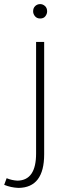

<svg xmlns="http://www.w3.org/2000/svg" viewBox="-76 -725 326 939"><path d="M14.5 194Q-22.5 192.5 -55.5 179L-43.5 146.5Q-18.5 157 9.5 158.5Q100.5 157 100.5 26V-520H140V29.5Q140 192.5 14.5 194ZM120.5 -634.5Q104.5 -634.5 95.2 -645.5Q86 -656.5 86 -669.5Q86 -686 96.2 -695.5Q106.5 -705 120.5 -705Q133.5 -705 144 -695.5Q154.5 -686 154.5 -669.5Q154.5 -657 146 -645.8Q137.5 -634.5 120.5 -634.5Z"/></svg>

Font: Argentum Novus ExtraLight
Style: Regular
Weight: 250
Designer: Julieta Ulanovsky (font) & Cristiano Sobral (main changes)
Foundry: Julieta Ulanovsky (font) & Cristiano Sobral (main changes)
Version: Version 3.00;November 27, 2020;FontCreator 13.0.0.2655 64-bi